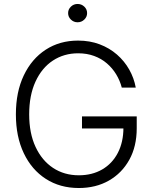

<svg xmlns="http://www.w3.org/2000/svg" viewBox="-20 -943 778 973"><path d="M379.4 9.8Q284.2 9.8 212.4 -36.4Q140.6 -82.5 100.6 -166.5Q60.5 -250.5 60.5 -363.3Q60.5 -477.1 100.6 -561Q140.6 -645 211.7 -691.2Q282.7 -737.3 375.5 -737.3Q435.1 -737.3 484.9 -718.5Q534.7 -699.7 572.8 -666.5Q610.8 -633.3 635 -590.3Q659.2 -547.4 668 -499H597.2Q587.9 -534.7 568.8 -566.2Q549.8 -597.7 521.7 -621.8Q493.7 -646 457 -659.4Q420.4 -672.9 376 -672.9Q304.2 -672.9 248 -636Q191.9 -599.1 159.9 -529.5Q127.9 -460 127.9 -363.3Q127.9 -267.6 160.2 -198.5Q192.4 -129.4 249 -92Q305.7 -54.7 379.4 -54.7Q446.8 -54.7 497.8 -84.2Q548.8 -113.8 577.1 -168.2Q605.5 -222.7 605.5 -296.4L627.4 -292H395.5V-353H672.9V-293Q672.9 -201.2 635.3 -133.3Q597.7 -65.4 531.7 -27.8Q465.8 9.8 379.4 9.8ZM373 -830.1Q353.5 -830.1 339.4 -843.8Q325.2 -857.4 325.2 -876.5Q325.2 -896 339.4 -909.4Q353.5 -922.9 373 -922.9Q393.1 -922.9 407.2 -909.4Q421.4 -896 421.4 -876.5Q421.4 -857.4 407.2 -843.8Q393.1 -830.1 373 -830.1Z"/></svg>

Font: Inter 17pt Light
Style: Regular
Weight: 300
Version: Version 4.001;git-66647c0bb